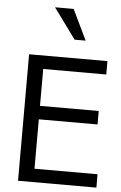

<svg xmlns="http://www.w3.org/2000/svg" viewBox="-62 -985 647 1027"><g transform="rotate(5 262.0 -471.0)"><path d="M74.8 0V-679.2H495.5V-607.4H156.9V-409.4H472.3V-337.1H156.9V-71.8H495.5V0ZM291.1 -941.6 369.8 -778.2H310.4L191.1 -941.6Z"/></g></svg>

Font: Shan Wanhai
Style: Regular
Weight: 400
Designer: Khon Soe Zaw Thu
Foundry: Shan Unicode
Version: Version 1.00 June 3, 2017, initial release